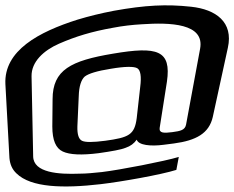

<svg xmlns="http://www.w3.org/2000/svg" viewBox="-93 -617 869 712"><path d="M561 13 570 -35C517 -19 352 13 285 21C256 24 228 27 202 27C125 30 31 24 30 -37L24 -334C23 -388 69 -430 126 -455C188 -482 247 -500 326 -514C362 -521 398 -525 433 -527C537 -534 667 -531 649 -436L597 -155C593 -135 577 -131 546 -127C515 -123 497 -123 499 -142L526 -314C543 -431 491 -446 326 -418C170 -392 102 -358 102 -249L101 -148C101 -97 114 -67 140 -55C166 -43 210 -41 273 -49C322 -56 356 -62 373 -69C391 -75 404 -85 414 -99C421 -78 467 -74 513 -80L552 -85C634 -96 682 -122 696 -183L752 -440C773 -535 708 -582 616 -592C524 -602 446 -598 329 -577C282 -568 237 -557 194 -544C52 -499 -79 -430 -73 -305L-58 -31C-56 -8 -48 11 -32 26C22 79 142 82 280 66C357 57 504 31 561 13ZM297 -95C251 -89 223 -89 211 -95C199 -101 193 -118 194 -149L199 -260C200 -297 208 -321 221 -333C235 -344 267 -354 318 -362C371 -371 404 -371 416 -364C428 -357 432 -334 427 -295L414 -179C406 -117 385 -107 297 -95Z"/></svg>

Font: Gamestation Warped
Style: Regular
Weight: 400
Designer: Jonas Hecksher
Foundry: Jonas Hecksher, Playtypeª, e-types AS
Version: Version 1.003